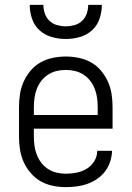

<svg xmlns="http://www.w3.org/2000/svg" viewBox="-20 -760 540 788"><path d="M250 8Q223 8 196.5 2.5Q170 -3 147 -16Q124 -29 106 -50Q88 -71 77 -95.5Q66 -120 62 -146.5Q58 -173 58 -200V-320Q58 -347 62 -373.5Q66 -400 77 -424.5Q88 -449 105.5 -470Q123 -491 146.5 -504Q170 -517 196.5 -522.5Q223 -528 250 -528Q277 -528 303.5 -522.5Q330 -517 353.5 -504Q377 -491 394.5 -470Q412 -449 423 -424.5Q434 -400 438 -373.5Q442 -347 442 -320V-232H119V-200Q119 -181 121.5 -162Q124 -143 131 -125Q138 -107 149.5 -92Q161 -77 177 -66.5Q193 -56 212 -51.5Q231 -47 250 -47Q272 -47 294.5 -51.5Q317 -56 336 -67.5Q355 -79 367 -98.5Q379 -118 379 -141H440Q439 -118 432 -96.5Q425 -75 411.5 -57Q398 -39 379 -26Q360 -13 339 -5.5Q318 2 295.5 5Q273 8 250 8ZM119 -288H381V-320Q381 -339 378.5 -358Q376 -377 369 -395Q362 -413 350.5 -428Q339 -443 323 -453.5Q307 -464 288 -468.5Q269 -473 250 -473Q231 -473 212 -468.5Q193 -464 177 -453.5Q161 -443 149.5 -428Q138 -413 131 -395Q124 -377 121.5 -358Q119 -339 119 -320ZM250 -600Q221 -600 192.5 -608Q164 -616 142.5 -635.5Q121 -655 111.5 -683Q102 -711 102 -740H158Q158 -722 164 -704.5Q170 -687 183 -674.5Q196 -662 214 -657Q232 -652 250 -652Q268 -652 286 -657Q304 -662 317 -674.5Q330 -687 336 -704.5Q342 -722 342 -740H398Q398 -711 388.5 -683Q379 -655 357.5 -635.5Q336 -616 307.5 -608Q279 -600 250 -600Z"/></svg>

Font: Iosevka Term Curly Light
Style: Regular
Weight: 300
Designer: Belleve Invis
Foundry: Belleve Invis
Version: Version 32.3.0